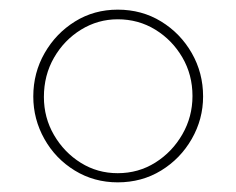

<svg xmlns="http://www.w3.org/2000/svg" viewBox="-20 -729 490 398"><path d="M224 -351Q175 -351 135 -375.5Q95 -400 72 -441Q49 -482 49 -529Q49 -578 72.5 -619Q96 -660 135.5 -684.5Q175 -709 224 -709Q274 -709 314 -684.5Q354 -660 377.5 -619Q401 -578 401 -529Q401 -482 377.5 -441Q354 -400 314 -375.5Q274 -351 224 -351ZM71 -528Q71 -485 92 -449Q113 -413 147.5 -391.5Q182 -370 224 -370Q267 -370 302 -392Q337 -414 358 -450.5Q379 -487 379 -530Q379 -574 358 -610Q337 -646 302 -667.5Q267 -689 224 -689Q183 -689 148 -667.5Q113 -646 92 -609.5Q71 -573 71 -528Z"/></svg>

Font: Raleway Thin Thin
Style: Regular
Weight: 250
Version: Version 4.026